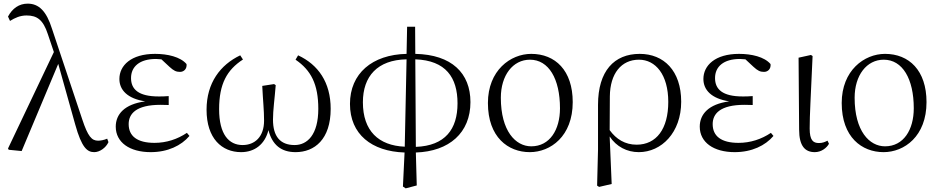

<svg xmlns="http://www.w3.org/2000/svg" viewBox="-20 -822 5161 1055"><path d="M498 14C528 14 562 -10 576 -41L569 -60C551 -52 531 -49 519 -49C484 -49 463 -72 432 -166L266 -663C235 -762 193 -802 132 -802C85 -802 48 -776 24 -731L35 -707C62 -724 91 -737 126 -737C183 -737 217 -714 243 -634L276 -536L24 -6L28 1L99 8L300 -471L393 -139C429 -9 460 14 498 14Z M808 14C902 14 976 -22 1021 -75L1007 -92C955 -57 894 -37 829 -37C734 -37 687 -74 687 -140C687 -197 728 -246 862 -246C873 -246 882 -246 907 -245V-294C883 -292 868 -292 852 -292C740 -292 700 -332 700 -393C700 -456 747 -498 837 -498L867 -496L911 -455C935 -433 948 -427 969 -427C991 -427 1008 -444 1005 -470C971 -510 900 -526 832 -526C700 -526 636 -462 636 -388C636 -328 680 -280 778 -265C664 -250 616 -194 616 -126C616 -40 692 14 808 14Z M1305 14C1380 14 1436 -30 1455 -107C1476 -25 1526 14 1604 14C1708 14 1797 -56 1797 -224C1797 -370 1728 -467 1618 -518L1604 -494C1689 -436 1729 -359 1729 -224C1729 -81 1668 -25 1599 -25C1519 -25 1480 -73 1480 -165C1480 -217 1489 -278 1495 -354L1486 -360L1421 -350C1425 -267 1431 -218 1431 -159C1431 -70 1380 -25 1313 -25C1238 -25 1184 -83 1184 -222C1184 -361 1227 -438 1315 -495L1300 -518C1191 -466 1115 -367 1115 -219C1115 -61 1199 14 1305 14Z M2204 -16C2060 -22 1974 -103 1974 -260C1974 -403 2054 -493 2214 -496ZM2194 203 2209 213 2270 197 2265 16C2448 10 2565 -92 2565 -261C2565 -420 2462 -522 2262 -526L2261 -675H2217L2214 -526C2025 -522 1903 -418 1903 -251C1903 -84 2022 10 2203 16ZM2262 -496C2430 -490 2494 -396 2494 -254C2494 -112 2426 -21 2265 -15Z M2891 14C3005 14 3127 -73 3127 -261C3127 -435 3031 -526 2899 -526C2785 -526 2661 -435 2661 -256C2661 -68 2772 14 2891 14ZM2899 -18C2813 -18 2732 -102 2732 -285C2732 -408 2798 -494 2892 -494C2995 -494 3057 -389 3057 -227C3057 -109 3001 -18 2899 -18Z M3261 198 3272 205 3341 189 3330 -72C3367 -16 3425 14 3490 14C3615 14 3723 -94 3723 -263C3723 -434 3627 -526 3495 -526C3355 -526 3266 -432 3266 -246V0ZM3330 -107 3331 -292C3332 -418 3394 -494 3491 -494C3582 -494 3652 -412 3652 -262C3652 -114 3587 -27 3478 -27C3415 -27 3366 -57 3330 -107Z M4017 14C4111 14 4185 -22 4230 -75L4216 -92C4164 -57 4103 -37 4038 -37C3943 -37 3896 -74 3896 -140C3896 -197 3937 -246 4071 -246C4082 -246 4091 -246 4116 -245V-294C4092 -292 4077 -292 4061 -292C3949 -292 3909 -332 3909 -393C3909 -456 3956 -498 4046 -498L4076 -496L4120 -455C4144 -433 4157 -427 4178 -427C4200 -427 4217 -444 4214 -470C4180 -510 4109 -526 4041 -526C3909 -526 3845 -462 3845 -388C3845 -328 3889 -280 3987 -265C3873 -250 3825 -194 3825 -126C3825 -40 3901 14 4017 14Z M4457 14C4494 14 4523 -10 4535 -32L4527 -49C4513 -42 4500 -36 4480 -36C4448 -36 4429 -51 4429 -116C4429 -195 4435 -282 4445 -514L4436 -520L4368 -505L4371 -110C4371 -19 4404 14 4457 14Z M4835 14C4949 14 5071 -73 5071 -261C5071 -435 4975 -526 4843 -526C4729 -526 4605 -435 4605 -256C4605 -68 4716 14 4835 14ZM4843 -18C4757 -18 4676 -102 4676 -285C4676 -408 4742 -494 4836 -494C4939 -494 5001 -389 5001 -227C5001 -109 4945 -18 4843 -18Z"/></svg>

Font: Noto Serif KR Light
Style: Regular
Weight: 300
Designer: Ryoko NISHIZUKA 西塚涼子 (kana & ideographs); Frank Grießhammer (Latin, Greek & Cyrillic); Wenlong ZHANG 张文龙 (bopomofo); San
Foundry: Adobe
Version: Version 2.001;hotconv 1.1.0;makeotfexe 2.6.0